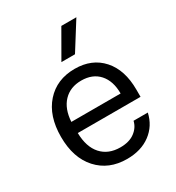

<svg xmlns="http://www.w3.org/2000/svg" viewBox="-177 -837 877 956"><g transform="rotate(-30 262.0 -359.0)"><path d="M273.9 9.8Q169.4 9.8 106.2 -59.8Q43 -129.4 43 -250Q43 -370.1 105.2 -439.9Q167.5 -509.8 271 -509.8Q369.6 -509.8 427.7 -444.8Q485.8 -379.9 485.8 -266.1V-225.1H125Q126.5 -144.5 165.8 -100.8Q205.1 -57.1 273.9 -57.1Q325.2 -57.1 356.7 -80.6Q388.2 -104 396 -139.2H478Q462.9 -70.8 408.9 -30.5Q355 9.8 273.9 9.8ZM125 -289.1H408.2Q408.2 -360.8 371.6 -401.9Q335 -442.9 270 -442.9Q206.5 -442.9 168 -402.6Q129.4 -362.3 125 -289.1ZM231 -571.8 320.8 -728H407.2L309.1 -571.8Z"/></g></svg>

Font: TASA Orbiter Deck
Style: Regular
Weight: 400
Designer: Weizhong Zhang
Version: Version 1.000;Glyphs 3.1.2 (3151)